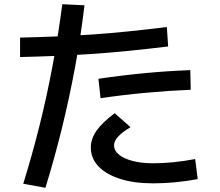

<svg xmlns="http://www.w3.org/2000/svg" viewBox="-20 -828 1040 909"><path d="M90 42Q132 -93 167 -233Q202 -373 229 -517.5Q256 -662 275 -808L380 -803Q363 -660 336 -513.5Q309 -367 273.5 -222.5Q238 -78 195 61ZM75 -650Q164 -652 247.5 -655.5Q331 -659 413.5 -664.5Q496 -670 584 -679Q672 -688 770 -700L776 -608Q676 -596 586.5 -587Q497 -578 413.5 -572.5Q330 -567 247 -563.5Q164 -560 75 -558ZM705 40Q615 40 549 19Q483 -2 446.5 -40Q410 -78 410 -130Q410 -171 437.5 -210Q465 -249 523 -292L598 -226Q558 -202 539 -181Q520 -160 520 -140Q520 -115 543 -96Q566 -77 608 -66Q650 -55 705 -55Q752 -55 801.5 -60Q851 -65 904 -75L916 20Q861 30 809.5 35Q758 40 705 40ZM446 -455Q562 -472 668.5 -482Q775 -492 881 -496L883 -403Q783 -399 673 -389Q563 -379 456 -363Z"/></svg>

Font: M PLUS 2 Medium
Style: Regular
Weight: 500
Designer: Coji Morishita
Foundry: UNDERFOREST DESIGN
Version: Version 1.001